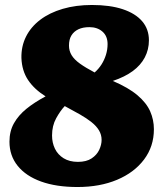

<svg xmlns="http://www.w3.org/2000/svg" viewBox="-20 -737 659 771"><path d="M18 -168Q18 -210 36 -242Q54 -274 86 -300Q118 -326 163 -350Q117 -379 92.5 -416Q68 -453 66 -504Q65 -551 84.5 -590Q104 -629 141.5 -657.5Q179 -686 232 -701.5Q285 -717 349 -717Q422 -717 473 -700Q524 -683 551 -651.5Q578 -620 578 -575Q578 -538 561.5 -506.5Q545 -475 513 -451.5Q481 -428 433 -412Q496 -385 532 -354.5Q568 -324 583 -290Q598 -256 598 -218Q598 -149 558.5 -96.5Q519 -44 450 -15Q381 14 291 14Q206 14 145 -8Q84 -30 51 -71Q18 -112 18 -168ZM240 -311Q222 -292 205.5 -262Q189 -232 189 -193Q189 -164 200.5 -140Q212 -116 235.5 -101.5Q259 -87 293 -87Q327 -87 348 -101Q369 -115 378.5 -135.5Q388 -156 388 -175Q388 -196 377.5 -213.5Q367 -231 347.5 -246.5Q328 -262 301 -277.5Q274 -293 240 -311ZM257 -554Q257 -533 267.5 -515.5Q278 -498 301 -481.5Q324 -465 360 -446Q376 -460 387.5 -478Q399 -496 405.5 -517Q412 -538 412 -560Q412 -592 391.5 -610Q371 -628 339 -628Q313 -628 295 -619.5Q277 -611 267 -595Q257 -579 257 -554Z"/></svg>

Font: Literata 18pt Black
Style: Italic
Weight: 900
Italic angle: -2°
Designer: Latin by Veronika Burian and Jose Scaglione. Greek by Irene Vlachou. Cyrillic by Vera Evstafieva
Foundry: TypeTogether
Version: Version 3.103;gftools[0.9.29]